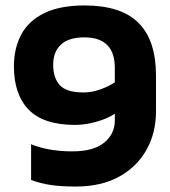

<svg xmlns="http://www.w3.org/2000/svg" viewBox="-20 -674 623 704"><path d="M258 10Q206 10 167.5 4.5Q129 -1 94 -14V-145Q159 -119 245 -119Q323 -119 362 -151Q401 -183 401 -232V-257Q372 -238 331.5 -227Q291 -216 256 -216Q139 -216 85 -272Q31 -328 31 -431Q31 -496 57.5 -546.5Q84 -597 141.5 -625.5Q199 -654 290 -654Q424 -654 488 -590Q552 -526 552 -397V-266Q552 -186 516.5 -123.5Q481 -61 415.5 -25.5Q350 10 258 10ZM287 -335Q316 -335 346 -345.5Q376 -356 401 -372V-425Q401 -537 289 -537Q232 -537 203.5 -510.5Q175 -484 175 -437Q175 -388 199.5 -361.5Q224 -335 287 -335Z"/></svg>

Font: Kanit SemiBold
Style: Regular
Weight: 600
Designer: Katatrad Team
Foundry: CadsonDemak
Version: Version 2.000; ttfautohint (v1.8.3)